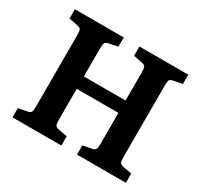

<svg xmlns="http://www.w3.org/2000/svg" viewBox="-147 -889 1126 1077"><g transform="rotate(30 416.5 -350.0)"><path d="M48.8 0V-60.1L96.2 -68.8Q122.1 -73.2 127.4 -81.3Q132.8 -89.4 132.8 -121.1V-579.1Q132.8 -610.4 127.4 -618.4Q122.1 -626.5 96.2 -630.9L48.8 -640.1V-700.2H365.2V-640.1L313 -629.9Q292 -626.5 286.4 -617.4Q280.8 -608.4 280.8 -580.1V-398.9H550.8V-580.1Q550.8 -608.9 545.4 -617.7Q540 -626.5 519 -629.9L466.8 -640.1V-700.2H783.2V-640.1L735.8 -630.9Q710 -626.5 704.6 -618.4Q699.2 -610.4 699.2 -579.1V-121.1Q699.2 -89.4 704.6 -81.3Q710 -73.2 735.8 -68.8L783.2 -60.1V0H466.8V-60.1L519 -69.8Q540 -73.2 545.4 -82Q550.8 -90.8 550.8 -117.2V-318.8H280.8V-117.2Q280.8 -90.8 286.4 -82Q292 -73.2 313 -69.8L365.2 -60.1V0Z"/></g></svg>

Font: Literata Book
Style: Bold
Weight: 700
Designer: Latin by Veronika Burian and Jose Scaglione. Greek by Irene Vlachou. Cyrillic by Vera Evstafieva
Foundry: TypeTogether
Version: Version 2.003;PS 002.003;hotconv 1.0.88;makeotf.lib2.5.64775